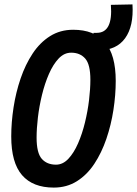

<svg xmlns="http://www.w3.org/2000/svg" viewBox="-20 -843 622 871"><path d="M224 8Q129 8 80 -48.5Q31 -105 31 -224Q31 -288 41.5 -356Q52 -424 73.5 -487Q95 -550 128 -600Q161 -650 207 -679Q253 -708 312 -708Q407 -708 456 -651.5Q505 -595 505 -476Q505 -412 494.5 -344Q484 -276 462.5 -213Q441 -150 408 -100Q375 -50 329 -21Q283 8 224 8ZM234 -96Q265 -96 290 -122.5Q315 -149 334 -192.5Q353 -236 365.5 -287.5Q378 -339 384 -389.5Q390 -440 390 -481Q390 -551 366.5 -577.5Q343 -604 303 -604Q271 -604 246 -577.5Q221 -551 202 -507.5Q183 -464 170.5 -412.5Q158 -361 152 -310.5Q146 -260 146 -219Q146 -149 169.5 -122.5Q193 -96 234 -96ZM408 -615 404 -694H419Q493 -694 483 -821L581 -823Q587 -724 547.5 -669.5Q508 -615 428 -615Z"/></svg>

Font: Georama SemiCondensed SemiBold
Style: Italic
Weight: 600
Width: 4
Italic angle: -9°
Designer: Jean-Baptiste Levee
Foundry: Production Type
Version: Version 1.000